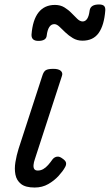

<svg xmlns="http://www.w3.org/2000/svg" viewBox="-20 -823 491 859"><path d="M135 16Q94 16 74 0Q54 -16 49 -42Q44 -68 49 -98Q54 -128 63 -157L169 -483Q175 -503 185 -509Q195 -515 219 -515Q242 -515 252 -506Q262 -497 257 -483L136 -111Q131 -97 130 -85Q129 -73 133.5 -66.5Q138 -60 149 -60Q162 -60 173.5 -66.5Q185 -73 195.5 -85Q206 -97 215 -110Q223 -120 234.5 -122Q246 -124 259 -114Q274 -104 275.5 -94.5Q277 -85 271 -75Q262 -58 242.5 -36.5Q223 -15 196 0.5Q169 16 135 16ZM349 -641Q325 -641 306 -652.5Q287 -664 272.5 -678Q258 -692 246 -703.5Q234 -715 223 -715Q209 -715 200.5 -702Q192 -689 189 -664Q188 -652 178.5 -646Q169 -640 152 -640Q120 -640 121 -668Q126 -734 152.5 -767.5Q179 -801 226 -801Q250 -801 268 -790Q286 -779 300 -764.5Q314 -750 326 -738.5Q338 -727 350 -727Q362 -727 370 -739Q378 -751 381 -776Q385 -803 423 -803Q439 -803 445.5 -796.5Q452 -790 451 -776Q446 -710 421.5 -675.5Q397 -641 349 -641Z"/></svg>

Font: Playwrite CU
Style: Regular
Weight: 400
Designer: Veronika Burian, José Scaglione
Foundry: TypeTogether
Version: Version 1.002